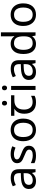

<svg xmlns="http://www.w3.org/2000/svg" viewBox="1682 -2482 810 4214"><g transform="rotate(-90 2087.0 -375.0)"><path d="M288 -545Q386 -545 433 -502Q480 -459 480 -365V0H416L399 -76H395Q372 -47 347.5 -27.5Q323 -8 291.5 1Q260 10 215 10Q167 10 128.5 -7Q90 -24 68 -59.5Q46 -95 46 -149Q46 -229 109 -272.5Q172 -316 303 -320L394 -323V-355Q394 -422 365 -448Q336 -474 283 -474Q241 -474 203 -461.5Q165 -449 132 -433L105 -499Q140 -518 188 -531.5Q236 -545 288 -545ZM314 -259Q214 -255 175.5 -227Q137 -199 137 -148Q137 -103 164.5 -82Q192 -61 235 -61Q303 -61 348 -98.5Q393 -136 393 -214V-262Z M995 -148Q995 -96 969 -61Q943 -26 895 -8Q847 10 781 10Q725 10 684.5 1Q644 -8 613 -24V-104Q645 -88 690.5 -74.5Q736 -61 783 -61Q850 -61 880 -82.5Q910 -104 910 -140Q910 -160 899 -176Q888 -192 859.5 -208Q831 -224 778 -244Q726 -264 689 -284Q652 -304 632 -332Q612 -360 612 -404Q612 -472 667.5 -509Q723 -546 813 -546Q862 -546 904.5 -536.5Q947 -527 984 -510L954 -440Q920 -454 883 -464Q846 -474 807 -474Q753 -474 724.5 -456.5Q696 -439 696 -409Q696 -387 709 -371.5Q722 -356 752.5 -341.5Q783 -327 834 -307Q885 -288 921 -268Q957 -248 976 -219.5Q995 -191 995 -148Z M1591 -269Q1591 -202 1573.5 -150.5Q1556 -99 1523.5 -63Q1491 -27 1444.5 -8.5Q1398 10 1341 10Q1288 10 1243 -8.5Q1198 -27 1165 -63Q1132 -99 1113.5 -150.5Q1095 -202 1095 -269Q1095 -358 1125 -419.5Q1155 -481 1211 -513.5Q1267 -546 1344 -546Q1417 -546 1472.5 -513.5Q1528 -481 1559.5 -419.5Q1591 -358 1591 -269ZM1186 -269Q1186 -206 1202.5 -159.5Q1219 -113 1254 -88Q1289 -63 1343 -63Q1397 -63 1432 -88Q1467 -113 1483.5 -159.5Q1500 -206 1500 -269Q1500 -333 1483 -378Q1466 -423 1431.5 -447.5Q1397 -472 1342 -472Q1260 -472 1223 -418Q1186 -364 1186 -269Z M1930 -737Q1950 -737 1965.5 -723.5Q1981 -710 1981 -681Q1981 -653 1965.5 -639Q1950 -625 1930 -625Q1908 -625 1893 -639Q1878 -653 1878 -681Q1878 -710 1893 -723.5Q1908 -737 1930 -737ZM1946 10Q1828 10 1763 -57Q1698 -124 1698 -245Q1698 -325 1727 -380.5Q1756 -436 1810 -465H1653V-537H2103V-465H1990Q1896 -465 1842.5 -411.5Q1789 -358 1789 -252Q1789 -165 1832 -114.5Q1875 -64 1955 -64Q1992 -64 2026 -73.5Q2060 -83 2092 -99V-21Q2063 -5 2028 2.5Q1993 10 1946 10Z M2308 -536V0H2220V-536ZM2265 -737Q2285 -737 2300.5 -723.5Q2316 -710 2316 -681Q2316 -653 2300.5 -639Q2285 -625 2265 -625Q2243 -625 2228 -639Q2213 -653 2213 -681Q2213 -710 2228 -723.5Q2243 -737 2265 -737Z M2681 -545Q2779 -545 2826 -502Q2873 -459 2873 -365V0H2809L2792 -76H2788Q2765 -47 2740.5 -27.5Q2716 -8 2684.5 1Q2653 10 2608 10Q2560 10 2521.5 -7Q2483 -24 2461 -59.5Q2439 -95 2439 -149Q2439 -229 2502 -272.5Q2565 -316 2696 -320L2787 -323V-355Q2787 -422 2758 -448Q2729 -474 2676 -474Q2634 -474 2596 -461.5Q2558 -449 2525 -433L2498 -499Q2533 -518 2581 -531.5Q2629 -545 2681 -545ZM2707 -259Q2607 -255 2568.5 -227Q2530 -199 2530 -148Q2530 -103 2557.5 -82Q2585 -61 2628 -61Q2696 -61 2741 -98.5Q2786 -136 2786 -214V-262Z M3229 10Q3129 10 3069 -59.5Q3009 -129 3009 -267Q3009 -405 3069.5 -475.5Q3130 -546 3230 -546Q3272 -546 3303 -535.5Q3334 -525 3357 -507Q3380 -489 3396 -467H3402Q3401 -480 3398.5 -505.5Q3396 -531 3396 -546V-760H3484V0H3413L3400 -72H3396Q3380 -49 3357 -30.5Q3334 -12 3302.5 -1Q3271 10 3229 10ZM3243 -63Q3328 -63 3362.5 -109.5Q3397 -156 3397 -250V-266Q3397 -366 3364 -419.5Q3331 -473 3242 -473Q3171 -473 3135.5 -416.5Q3100 -360 3100 -265Q3100 -169 3135.5 -116Q3171 -63 3243 -63Z M4120 -269Q4120 -202 4102.5 -150.5Q4085 -99 4052.5 -63Q4020 -27 3973.5 -8.5Q3927 10 3870 10Q3817 10 3772 -8.5Q3727 -27 3694 -63Q3661 -99 3642.5 -150.5Q3624 -202 3624 -269Q3624 -358 3654 -419.5Q3684 -481 3740 -513.5Q3796 -546 3873 -546Q3946 -546 4001.5 -513.5Q4057 -481 4088.5 -419.5Q4120 -358 4120 -269ZM3715 -269Q3715 -206 3731.5 -159.5Q3748 -113 3783 -88Q3818 -63 3872 -63Q3926 -63 3961 -88Q3996 -113 4012.5 -159.5Q4029 -206 4029 -269Q4029 -333 4012 -378Q3995 -423 3960.5 -447.5Q3926 -472 3871 -472Q3789 -472 3752 -418Q3715 -364 3715 -269Z"/></g></svg>

Font: usinhala05
Style: Book
Weight: 400
Designer: Jelle Bosma - Monotype Design Team
Foundry: Monotype Imaging Inc.
Version: Version 2.003